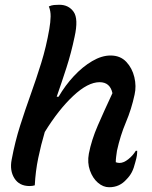

<svg xmlns="http://www.w3.org/2000/svg" viewBox="-20 -777 640 806"><path d="M444 -544Q485 -544 510 -517.5Q535 -491 544 -453Q553 -415 545 -380Q532 -319 508.5 -263.5Q485 -208 471 -144Q469 -130 467.5 -118.5Q466 -107 466 -96Q474 -93 482 -93Q499 -93 518.5 -108.5Q538 -124 550 -144H556Q556 -134 554.5 -123.5Q553 -113 548 -96Q542 -71 533.5 -54.5Q525 -38 511 -24Q497 -8 479 0.5Q461 9 438 9Q413 9 391 -10Q369 -29 357.5 -61.5Q346 -94 353 -132Q364 -189 390.5 -250Q417 -311 452 -386Q442 -432 398 -432Q349 -432 287.5 -374.5Q226 -317 168 -223Q152 -169 140.5 -113.5Q129 -58 126 1Q116 4 104 4Q61 4 40.5 -28.5Q20 -61 29 -107Q43 -182 64.5 -249.5Q86 -317 109 -381Q132 -445 153 -512.5Q174 -580 187 -655Q192 -684 192.5 -707.5Q193 -731 185 -750Q196 -755 206.5 -756Q217 -757 229 -757Q268 -757 289 -727.5Q310 -698 293 -622Q279 -555 259 -493Q239 -431 218 -371H226Q254 -419 290.5 -458Q327 -497 367 -520.5Q407 -544 444 -544Z"/></svg>

Font: Recursive Mn Csl St Med
Style: Italic
Weight: 500
Italic angle: -15°
Monospace: yes
Version: Version 1.079;hotconv 1.0.112;makeotfexe 2.5.65598; ttfautoh